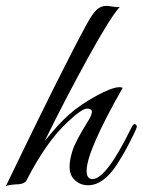

<svg xmlns="http://www.w3.org/2000/svg" viewBox="-60 -627 486 654"><path d="M235 -45Q235 -17 255 -17Q302 -17 388 -193Q395 -207 400.5 -204Q406 -201 406 -196Q406 -191 394.5 -167.5Q383 -144 371.5 -122.5Q360 -101 338 -66Q292 4 240 4Q206 4 186 -24Q177 -37 177 -59.5Q177 -82 187 -114Q197 -146 242 -218Q253 -236 253 -246.5Q253 -257 236 -257Q219 -257 171 -212Q99 -146 31 -14Q24 1 -6 1Q-33 3 -40 7Q150 -388 235 -544Q254 -579 268.5 -593Q283 -607 303 -607Q308 -607 324 -604.5Q340 -602 348 -603Q318 -572 240.5 -431.5Q163 -291 92 -146Q139 -205 176.5 -238Q214 -271 268 -300.5Q322 -330 347 -330Q353 -330 358 -328Q235 -112 235 -45Z"/></svg>

Font: Great Vibes
Style: Regular
Weight: 400
Designer: Robert E. Leuschke
Foundry: Robert E. Leuschke
Version: Version 1.001